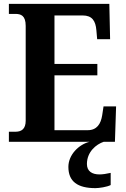

<svg xmlns="http://www.w3.org/2000/svg" viewBox="-20 -734 650 994"><path d="M26 0H444C387 14 334 68 334 130C334 206 382 240 474 240C493 240 534 234 553 224V161C531 166 511 169 495 169C457 169 430 153 430 115C430 52 478 13 517 0H575L581 -183H516L509 -137C502 -93 482 -60 434 -60H262V-344H484V-403H262V-654H408C457 -654 475 -626 479 -577L483 -531H550L546 -714H26V-662H59C88 -662 113 -654 113 -600V-109C113 -67 92 -52 60 -52H26Z"/></svg>

Font: Noto Serif Ethiopic SemiCondensed
Style: Bold
Weight: 700
Width: 4
Designer: Monotype Design Team
Foundry: Monotype Imaging Inc.
Version: Version 2.102